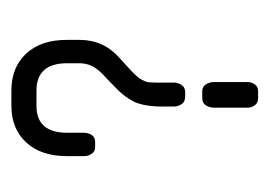

<svg xmlns="http://www.w3.org/2000/svg" viewBox="-88 -385 473 337"><g transform="rotate(-90 148.5 -216.5)"><path d="M215 -243 192 -222Q183 -213 180 -209Q173 -198 172.5 -191.5Q172 -185 172 -172V-147Q172 -141 168 -134.5Q164 -128 155 -128H148Q138 -128 134 -134.5Q130 -141 130 -147V-169Q130 -198 138 -217Q146 -233 160 -247Q174 -261 187 -273Q198 -284 202 -293.5Q206 -303 206 -314V-335Q206 -389 158 -389H131Q84 -389 84 -335V-306Q84 -298 80 -292Q76 -286 68 -286H59Q51 -286 47 -292Q43 -298 43 -306V-336Q43 -381 67 -407Q91 -433 131 -433H158Q199 -433 223 -407Q247 -381 247 -336V-313Q247 -271 215 -243ZM157 0H145Q136 0 132 -6Q128 -12 128 -18V-77Q128 -85 132 -91.5Q136 -98 145 -98H157Q165 -98 169 -91.5Q173 -85 173 -77V-18Q173 -12 169 -6Q165 0 157 0Z"/></g></svg>

Font: Chathura
Style: Bold
Weight: 700
Designer: Appaji Ambarisha Darbha
Foundry: Aditya Fonts
Version: Version 1.001 2016